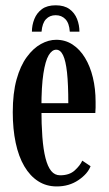

<svg xmlns="http://www.w3.org/2000/svg" viewBox="-20 -676 400 707"><path d="M189 10.5Q150.5 10.5 120.5 -8.8Q90.5 -28 69.5 -63.8Q48.5 -99.5 37.8 -150Q27 -200.5 27 -263Q27 -333 41 -383.5Q55 -434 78.8 -466.2Q102.5 -498.5 130.8 -514Q159 -529.5 187 -529.5Q220.5 -529.5 247.2 -512Q274 -494.5 293 -463.2Q312 -432 322 -390.5Q332 -349 332 -301Q332 -290.5 332 -280.2Q332 -270 331 -260H126V-296H231.5Q231.5 -366 226.8 -409.2Q222 -452.5 212.2 -472.8Q202.5 -493 187 -493Q171.5 -493 159.2 -472.5Q147 -452 139.8 -405.2Q132.5 -358.5 132.5 -278Q132.5 -218 136 -171.8Q139.5 -125.5 147.5 -94Q155.5 -62.5 168.5 -46.5Q181.5 -30.5 201.5 -30.5Q235.5 -30.5 255.2 -48.5Q275 -66.5 283 -84.5L313.5 -64Q303 -36 268.8 -12.8Q234.5 10.5 189 10.5ZM185 -656.5Q216.5 -656.5 235.8 -642.5Q255 -628.5 263.8 -606Q272.5 -583.5 272.5 -559.5H237Q235 -590.5 221 -605.2Q207 -620 185 -620Q163 -620 149.2 -605.2Q135.5 -590.5 133 -559.5H97.5Q97.5 -583.5 106.5 -606Q115.5 -628.5 134.5 -642.5Q153.5 -656.5 185 -656.5Z"/></svg>

Font: Imbue Thin 10pt SemiBold
Style: Regular
Weight: 600
Version: Version 1.102